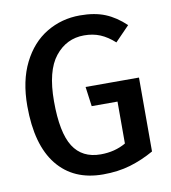

<svg xmlns="http://www.w3.org/2000/svg" viewBox="-81 -774 762 857"><g transform="rotate(-10 300.0 -345.5)"><path d="M37 -346Q37 -460 77.5 -541Q118 -622 186.5 -663Q255 -704 338 -704Q405 -704 452.5 -684.5Q500 -665 543 -624L478 -557Q446 -586 413.5 -599.5Q381 -613 341 -613Q261 -613 209.5 -548.5Q158 -484 158 -346Q158 -204 198.5 -140.5Q239 -77 323 -77Q387 -77 437 -106V-296H320L308 -385H550V-50Q497 -20 441.5 -3.5Q386 13 318 13Q184 13 110.5 -78.5Q37 -170 37 -346Z"/></g></svg>

Font: Fira Mono Medium
Style: Regular
Weight: 500
Designer: Carrois Corporate & Edenspiekermann AG
Foundry: Carrois Corporate GbR & Edenspiekermann AG
Version: Version 3.206